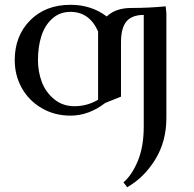

<svg xmlns="http://www.w3.org/2000/svg" viewBox="-20 -472 802 795"><path d="M41 -223.1Q41 -323.2 104.7 -387.7Q168.5 -452.1 272 -452.1Q358.4 -452.1 421.9 -403.8Q458.5 -439 523.9 -439Q596.2 -439 666 -445.8L668.9 -418V16.1Q668.9 113.8 622.8 188.5Q576.7 263.2 506.8 303.2L491.2 283.2Q526.9 252.4 551 193.6Q575.2 134.8 575.2 51.8V-410.2Q526.4 -410.2 503.7 -383.3Q481 -356.4 481 -295.9V-71.8L416 -45.9Q347.7 6.8 272 6.8Q205.1 6.8 151.9 -24.7Q98.6 -56.2 69.8 -108.4Q41 -160.6 41 -223.1ZM137.2 -223.1Q137.2 -174.8 153.3 -132.3Q169.4 -89.8 204.6 -61Q239.7 -32.2 288.1 -32.2Q340.8 -32.2 386.2 -59.1V-341.8Q350.1 -422.9 272 -422.9Q227.5 -422.9 196.5 -395Q165.5 -367.2 151.4 -323Q137.2 -278.8 137.2 -223.1Z"/></svg>

Font: Dihjauti S
Style: Bold
Weight: 700
Designer: T. Christopher White
Version: Version 3.0.0